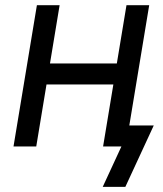

<svg xmlns="http://www.w3.org/2000/svg" viewBox="-20 -566 629 742"><path d="M451.7 -320.8 438 -239.7H138.7L152.3 -320.8ZM210.4 -545.9 120.1 0H32.2L122.6 -545.9ZM556.6 -545.9 466.3 0H378.4L468.8 -545.9ZM377 156.2 449.2 0H417.5L430.7 -81.1H574.2L464.4 156.2Z"/></svg>

Font: Inter
Style: Italic
Weight: 400
Italic angle: -9.3988°
Designer: Rasmus Andersson
Foundry: rsms
Version: Version 4.001;git-66647c0bb